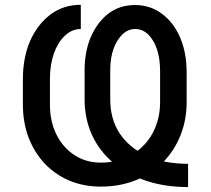

<svg xmlns="http://www.w3.org/2000/svg" viewBox="-20 -758 867 790"><path d="M753.9 -84Q753.9 -59.6 753.9 11.7Q658.2 11.7 580.1 -14.6Q501 -41 445.3 -88.9Q388.7 -136.7 358.4 -203.1Q328.1 -269.5 328.1 -349.6Q328.1 -389.6 328.1 -468.8Q328.1 -544.9 353.5 -605.5Q379.9 -666 425.8 -702.1Q472.7 -737.3 535.2 -737.3Q598.6 -737.3 646.5 -701.2Q694.3 -666 721.7 -602.5Q748 -540 748 -459Q748 -418.9 748 -337.9Q748 -264.6 722.7 -201.2Q697.3 -137.7 650.4 -89.8Q604.5 -43 539.1 -16.6Q473.6 9.8 394.5 9.8Q323.2 9.8 263.7 -15.6Q205.1 -41 162.1 -86.9Q120.1 -132.8 96.7 -194.3Q74.2 -255.9 74.2 -327.1Q74.2 -362.3 74.2 -433.6Q74.2 -519.5 103.5 -588.9Q133.8 -657.2 187.5 -698.2Q241.2 -738.3 312.5 -738.3Q312.5 -705.1 312.5 -638.7Q276.4 -638.7 247.1 -611.3Q218.8 -585 202.1 -539.1Q185.5 -492.2 185.5 -434.6Q185.5 -398.4 185.5 -327.1Q185.5 -258.8 211.9 -205.1Q238.3 -151.4 286.1 -120.1Q333 -88.9 394.5 -88.9Q467.8 -88.9 522.5 -122.1Q578.1 -154.3 608.4 -210.9Q638.7 -267.6 638.7 -337.9Q638.7 -380.9 638.7 -465.8Q638.7 -518.6 625 -557.6Q611.3 -595.7 588.9 -617.2Q565.4 -638.7 536.1 -638.7Q507.8 -638.7 484.4 -617.2Q460.9 -594.7 447.3 -557.6Q433.6 -519.5 433.6 -469.7Q433.6 -429.7 433.6 -348.6Q433.6 -269.5 471.7 -210Q510.7 -151.4 582 -117.2Q654.3 -84 753.9 -84Z"/></svg>

Font: DeepSea
Style: Medium
Weight: 500
Designer: Stem
Version: Version 3.019;git-0a5106e0b